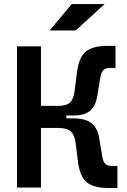

<svg xmlns="http://www.w3.org/2000/svg" viewBox="-20 -921 626 943"><path d="M63.5 0V-693.4H181.2V-400.9H265.6Q307.1 -400.9 324.5 -418.2Q341.8 -435.5 346.7 -475.6L357.9 -565.4Q367.2 -639.6 401.4 -667.7Q435.5 -695.8 508.3 -695.8H547.4V-587.4H519Q496.6 -587.4 486.6 -575.9Q476.6 -564.5 472.2 -536.6L457.5 -448.2Q451.2 -405.3 425 -379.4Q398.9 -353.5 337.4 -353.5H305.7V-339.8H337.4Q401.9 -339.8 431.2 -314.2Q460.4 -288.6 466.8 -245.1L481.4 -156.7Q485.8 -128.9 495.8 -117.4Q505.9 -106 528.3 -106H556.6V2.4H513.2Q440.4 2.4 406.2 -25.6Q372.1 -53.7 362.8 -127.9L351.6 -217.8Q346.7 -257.3 328.6 -274.9Q310.5 -292.5 265.6 -292.5H181.2V0ZM223.6 -771.5 332 -900.9H493.7L351.6 -771.5Z"/></svg>

Font: CaskaydiaCove NFP SemiBold
Style: Regular
Weight: 600
Designer: Aaron Bell
Foundry: Saja Typeworks
Version: Version 2111.001; VTT 6.35;Nerd Fonts 3.1.1